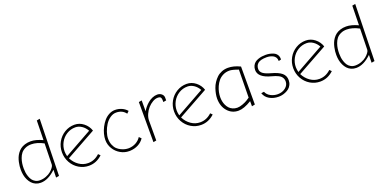

<svg xmlns="http://www.w3.org/2000/svg" viewBox="-14 -1457 4409 2211"><g transform="rotate(-20 2191.0 -351.5)"><path d="M420.9 -695.8 416 -457Q333.5 -495.1 271 -495.1Q231.4 -495.1 199 -484.6Q166.5 -474.1 144.3 -457.3Q122.1 -440.4 105.2 -416.7Q88.4 -393.1 78.9 -369.1Q69.3 -345.2 63.2 -317.6Q57.1 -290 55.2 -268.6Q53.2 -247.1 53.2 -225.1Q53.2 -191.9 59.3 -160.6Q65.4 -129.4 78.9 -101.3Q92.3 -73.2 111.6 -52Q130.9 -30.8 158.7 -18.3Q186.5 -5.9 220.2 -5.9Q311.5 -5.9 407.2 -97.2L404.8 -2L442.9 -8.8L459 -703.1ZM409.2 -158.2Q408.7 -144.5 394.3 -124.3Q379.9 -104 356.2 -84Q332.5 -64 295.9 -50Q259.3 -36.1 220.2 -36.1Q189.5 -36.1 165.8 -49.3Q142.1 -62.5 128.2 -82.5Q114.3 -102.5 105.2 -129.2Q96.2 -155.8 93 -179.7Q89.8 -203.6 89.8 -228Q89.8 -259.3 93.8 -288.1Q97.7 -316.9 109.1 -349.4Q120.6 -381.8 139.2 -405.3Q157.7 -428.7 190.2 -444.3Q222.7 -460 265.1 -460Q334.5 -460 415 -417Z M809.6 0Q901.4 0 973.6 -67.9L950.7 -90.8Q889.2 -32.2 809.6 -32.2Q750 -32.2 699.5 -67.1Q648.9 -102.1 619.6 -160.2L988.8 -365.2Q969.7 -423.8 920.4 -462.9Q871.1 -502 809.6 -502Q743.7 -502 687.7 -468Q631.8 -434.1 599.6 -376.5Q567.4 -318.8 567.4 -251Q567.4 -182.6 599.9 -124.8Q632.3 -66.9 688 -33.4Q743.7 0 809.6 0ZM809.6 -470.2Q849.6 -470.2 886.2 -446Q922.9 -421.9 946.8 -378.9L608.4 -189.9Q599.6 -225.6 599.6 -251Q599.6 -308.6 626.7 -358.9Q653.8 -409.2 702.4 -439.7Q751 -470.2 809.6 -470.2Z M1310.1 -33.2H1305.2Q1286.1 -33.2 1264.2 -37.6Q1242.2 -42 1215.8 -54.7Q1189.5 -67.4 1168.9 -86.7Q1148.4 -106 1134.3 -139.9Q1120.1 -173.8 1120.1 -216.8Q1120.1 -254.4 1134.8 -298.1Q1149.4 -341.8 1173.6 -380.1Q1197.8 -418.5 1233.9 -443.8Q1270 -469.2 1309.1 -469.2Q1385.7 -469.2 1426.3 -413.1L1452.1 -438Q1426.3 -468.3 1388.4 -485.1Q1350.6 -502 1307.1 -502Q1268.6 -502 1232.7 -482.9Q1196.8 -463.9 1170.7 -433.1Q1144.5 -402.3 1125 -364.5Q1105.5 -326.7 1095.5 -287.8Q1085.4 -249 1085.4 -214.8Q1085.4 -156.2 1115.7 -106.4Q1146 -56.6 1195.8 -28.3Q1245.6 0 1301.3 0H1311Q1366.7 -2.4 1411.6 -25.4Q1456.5 -48.3 1484.4 -89.8L1459 -115.2Q1436.5 -79.1 1397.2 -57.1Q1357.9 -35.2 1310.1 -33.2Z M1634.8 -500 1597.7 -493.2V-2L1634.8 -8.8V-252Q1634.8 -290 1652.3 -329.6Q1669.9 -369.1 1696.5 -398.7Q1723.1 -428.2 1755.6 -447Q1788.1 -465.8 1816.9 -465.8Q1845.2 -465.8 1854 -454.3Q1862.8 -442.9 1862.8 -418.9V-397L1899.9 -403.8V-438Q1899.9 -464.8 1878.2 -483.4Q1856.4 -502 1824.7 -502Q1794.4 -502 1763.7 -488.8Q1732.9 -475.6 1708.3 -454.6Q1683.6 -433.6 1664.8 -410.9Q1646 -388.2 1634.8 -366.2Z M2183.6 0Q2275.4 0 2347.7 -67.9L2324.7 -90.8Q2263.2 -32.2 2183.6 -32.2Q2124 -32.2 2073.5 -67.1Q2022.9 -102.1 1993.7 -160.2L2362.8 -365.2Q2343.8 -423.8 2294.4 -462.9Q2245.1 -502 2183.6 -502Q2117.7 -502 2061.8 -468Q2005.9 -434.1 1973.6 -376.5Q1941.4 -318.8 1941.4 -251Q1941.4 -182.6 1973.9 -124.8Q2006.3 -66.9 2062 -33.4Q2117.7 0 2183.6 0ZM2183.6 -470.2Q2223.6 -470.2 2260.3 -446Q2296.9 -421.9 2320.8 -378.9L1982.4 -189.9Q1973.6 -225.6 1973.6 -251Q1973.6 -308.6 2000.7 -358.9Q2027.8 -409.2 2076.4 -439.7Q2125 -470.2 2183.6 -470.2Z M2843.3 -475.1Q2765.6 -513.2 2695.3 -513.2Q2653.8 -513.2 2617.9 -498.8Q2582 -484.4 2556.9 -460.4Q2531.7 -436.5 2512 -406.5Q2492.2 -376.5 2481 -343.3Q2469.7 -310.1 2463.9 -279.5Q2458 -249 2458 -222.2Q2458 -127.4 2510.7 -67.1Q2563.5 -6.8 2644 -6.8Q2710.9 -6.8 2805.2 -64.9V-2L2843.3 -9.8ZM2642.1 -43.9Q2611.3 -44.4 2586.2 -55.7Q2561 -66.9 2544.7 -85Q2528.3 -103 2517.3 -126.7Q2506.3 -150.4 2501.7 -174.8Q2497.1 -199.2 2497.1 -224.1Q2497.1 -253.4 2503.7 -285.9Q2510.3 -318.4 2525.6 -352.8Q2541 -387.2 2563.7 -414.6Q2586.4 -441.9 2621.8 -459.5Q2657.2 -477.1 2700.2 -477.1Q2734.9 -477.1 2808.1 -450.2L2803.2 -108.9Q2785.2 -95.7 2764.4 -83.3Q2743.7 -70.8 2707.8 -57.4Q2671.9 -43.9 2642.1 -43.9Z M3272.9 -386.2 3303.7 -394V-402.8Q3303.7 -432.6 3288.8 -453.9Q3273.9 -475.1 3249.5 -485.6Q3225.1 -496.1 3201.9 -500.5Q3178.7 -504.9 3154.8 -504.9Q3130.4 -504.9 3108.4 -502Q3086.4 -499 3062.5 -490.7Q3038.6 -482.4 3021.5 -469.2Q3004.4 -456.1 2993.2 -433.3Q2981.9 -410.6 2981.9 -380.9Q2981.9 -289.1 3136.7 -249Q3161.6 -242.2 3179 -236.3Q3196.3 -230.5 3214.4 -221.2Q3232.4 -211.9 3243.2 -201.2Q3253.9 -190.4 3261 -174.8Q3268.1 -159.2 3268.1 -140.1Q3268.1 -92.8 3228.3 -61.8Q3188.5 -30.8 3133.8 -30.8Q3087.4 -30.8 3047.4 -52Q3007.3 -73.2 2991.7 -111.8L2957 -106.9Q2974.1 -55.2 3022.5 -27.6Q3070.8 0 3133.8 0Q3152.3 0 3173.3 -3.9Q3194.3 -7.8 3218.5 -18.1Q3242.7 -28.3 3261.5 -43.5Q3280.3 -58.6 3293 -84Q3305.7 -109.4 3305.7 -141.1Q3305.7 -195.3 3266.8 -228.3Q3228 -261.2 3144 -284.2Q3079.6 -301.3 3049.3 -323.5Q3019 -345.7 3019 -379.9Q3019 -423.8 3049.8 -449.2Q3080.6 -474.6 3154.8 -475.1Q3175.8 -475.1 3195.3 -470.9Q3214.8 -466.8 3232.9 -457.5Q3251 -448.2 3262 -430.9Q3272.9 -413.6 3272.9 -390.1Z M3643.6 0Q3735.4 0 3807.6 -67.9L3784.7 -90.8Q3723.1 -32.2 3643.6 -32.2Q3584 -32.2 3533.4 -67.1Q3482.9 -102.1 3453.6 -160.2L3822.8 -365.2Q3803.7 -423.8 3754.4 -462.9Q3705.1 -502 3643.6 -502Q3577.6 -502 3521.7 -468Q3465.8 -434.1 3433.6 -376.5Q3401.4 -318.8 3401.4 -251Q3401.4 -182.6 3433.8 -124.8Q3466.3 -66.9 3522 -33.4Q3577.6 0 3643.6 0ZM3643.6 -470.2Q3683.6 -470.2 3720.2 -446Q3756.8 -421.9 3780.8 -378.9L3442.4 -189.9Q3433.6 -225.6 3433.6 -251Q3433.6 -308.6 3460.7 -358.9Q3487.8 -409.2 3536.4 -439.7Q3585 -470.2 3643.6 -470.2Z M4287.1 -695.8 4282.2 -457Q4199.7 -495.1 4137.2 -495.1Q4097.7 -495.1 4065.2 -484.6Q4032.7 -474.1 4010.5 -457.3Q3988.3 -440.4 3971.4 -416.7Q3954.6 -393.1 3945.1 -369.1Q3935.5 -345.2 3929.4 -317.6Q3923.3 -290 3921.4 -268.6Q3919.4 -247.1 3919.4 -225.1Q3919.4 -191.9 3925.5 -160.6Q3931.6 -129.4 3945.1 -101.3Q3958.5 -73.2 3977.8 -52Q3997.1 -30.8 4024.9 -18.3Q4052.7 -5.9 4086.4 -5.9Q4177.7 -5.9 4273.4 -97.2L4271 -2L4309.1 -8.8L4325.2 -703.1ZM4275.4 -158.2Q4274.9 -144.5 4260.5 -124.3Q4246.1 -104 4222.4 -84Q4198.7 -64 4162.1 -50Q4125.5 -36.1 4086.4 -36.1Q4055.7 -36.1 4032 -49.3Q4008.3 -62.5 3994.4 -82.5Q3980.5 -102.5 3971.4 -129.2Q3962.4 -155.8 3959.2 -179.7Q3956.1 -203.6 3956.1 -228Q3956.1 -259.3 3960 -288.1Q3963.9 -316.9 3975.3 -349.4Q3986.8 -381.8 4005.4 -405.3Q4023.9 -428.7 4056.4 -444.3Q4088.9 -460 4131.3 -460Q4200.7 -460 4281.2 -417Z"/></g></svg>

Font: Comic Neue Angular Light
Style: Regular
Weight: 300
Designer: Craig Rozynski
Foundry: Craig Rozynski
Version: Version 2.003